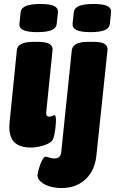

<svg xmlns="http://www.w3.org/2000/svg" viewBox="-20 -736 581 968"><path d="M136 8Q96 8 70.5 -5.5Q45 -19 34.5 -47Q24 -75 28 -116L65 -483Q67 -504 87.5 -514.5Q108 -525 150 -525H170Q212 -525 229.5 -514.5Q247 -504 245 -483L213 -170Q212 -159 215.5 -153.5Q219 -148 229 -148Q237 -148 243.5 -151.5Q250 -155 254 -155Q259 -155 260.5 -148Q262 -141 262 -130Q262 -116 260 -96.5Q258 -77 254.5 -59Q251 -41 246 -32Q240 -20 221 -11Q202 -2 179 3Q156 8 136 8ZM168 -574Q119 -574 97.5 -584.5Q76 -595 78 -616L84 -674Q86 -695 110 -705.5Q134 -716 183 -716Q233 -716 253.5 -705.5Q274 -695 272 -674L266 -616Q264 -595 241 -584.5Q218 -574 168 -574ZM291 212Q258 212 230 203.5Q202 195 185.5 180Q169 165 169 148Q169 143 172.5 128Q176 113 182 96Q188 79 195.5 66.5Q203 54 210 54Q216 54 228.5 58.5Q241 63 254 63Q271 63 279 55Q287 47 289 28L342 -483Q347 -525 423 -525H451Q491 -525 507.5 -514.5Q524 -504 522 -483L466 48Q461 99 438 135.5Q415 172 377.5 192Q340 212 291 212ZM436 -574Q387 -574 365.5 -584.5Q344 -595 346 -616L352 -674Q354 -695 378 -705.5Q402 -716 451 -716Q501 -716 521.5 -705.5Q542 -695 540 -674L534 -616Q532 -595 509 -584.5Q486 -574 436 -574Z"/></svg>

Font: Asap Black
Style: Italic
Weight: 900
Italic angle: -6°
Designer: Pablo Cosgaya
Foundry: Omnibus-Type
Version: Version 3.001